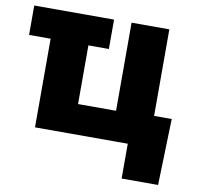

<svg xmlns="http://www.w3.org/2000/svg" viewBox="-77 -610 881 848"><g transform="rotate(10 363.5 -186.0)"><path d="M367.2 -529.3V-397.5H9.3V-529.3ZM106 0V-529.3H275.4V-134.3H445.8V-529.3H615.2V0ZM522 156.2V0H477.5V-141.1H694.3L685.5 156.2Z"/></g></svg>

Font: Inter 24pt ExtraBold
Style: Regular
Weight: 800
Designer: Rasmus Andersson
Foundry: rsms
Version: Version 4.001;git-66647c0bb